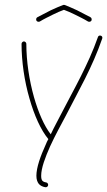

<svg xmlns="http://www.w3.org/2000/svg" viewBox="-20 -753 448 802"><path d="M136 -681C131 -678 130 -672 132 -667C135 -662 141 -661 146 -663C164 -674 183 -683 201 -692C217 -700 233 -707 247 -712C261 -707 277 -700 293 -692C311 -683 330 -674 348 -663C353 -661 359 -662 362 -667C364 -672 363 -678 358 -681C339 -691 320 -701 302 -710C283 -719 266 -726 251 -732C248 -733 246 -733 243 -732C228 -726 211 -719 192 -710C174 -701 155 -691 136 -681ZM169 29C175 30 180 26 181 21C182 15 178 10 173 9C166 8 161 6 157 2C153 -3 152 -10 152 -19C152 -51 169 -96 189 -141C210 -187 236 -234 254 -268C281 -321 309 -372 335 -424C361 -476 386 -531 407 -592C409 -597 406 -603 401 -604C396 -606 390 -603 389 -598C368 -538 343 -485 317 -433C291 -381 263 -331 236 -278C224 -254 207 -224 192 -192C164 -228 140 -284 122 -347C102 -418 90 -497 90 -570C90 -575 85 -580 80 -580C75 -580 70 -575 70 -570C70 -496 82 -414 103 -342C123 -271 151 -209 182 -172C178 -165 174 -157 171 -149C149 -101 132 -53 132 -19C132 -3 136 7 142 15C148 22 157 27 169 29Z"/></svg>

Font: Mistral SingleLine OTF-SVG Regular
Style: Regular
Weight: 300
Designer: François Chastanet, Élisa Garzelli, Anais Alves, Morgane Autin
Foundry: institut supérieur des arts et du design Toulouse / isdaT
Version: Version 1.000;hotconv 1.0.117;makeotfexe 2.5.65602 DEVELOPME